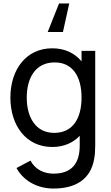

<svg xmlns="http://www.w3.org/2000/svg" viewBox="-20 -834 640 1109"><path d="M321 -814 255.5 -649H343.5L380 -814ZM451 -479.5C411.5 -527 355 -555 281.5 -555C131.5 -555 40 -432.5 40 -270.5C40 -108.5 131 15 282 15C348.5 15 402 -9 440.5 -49.5V2.5C441.5 112.5 392 169 289 169C236.5 169 183 146.5 156.5 93.5L75 136.5C120 217 203.5 255 288.5 255C417.5 255 502.5 201.5 523.5 86.5C528.5 60 530 33.5 530 3.5V-540H451ZM293 -66.5C186.5 -66.5 134.5 -155.5 134.5 -270.5C134.5 -384.5 185.5 -473.5 295.5 -473.5C401 -473.5 451 -390 451 -270.5C451 -152 402 -66.5 293 -66.5Z"/></svg>

Font: Hauora Medium
Style: Regular
Weight: 500
Designer: Wayne Shih
Foundry: WCYS
Version: Version 1.001;hotconv 1.0.109;makeotfexe 2.5.65596